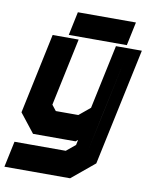

<svg xmlns="http://www.w3.org/2000/svg" viewBox="-115 -756 835 1029"><g transform="rotate(10 302.5 -242.0)"><path d="M101 0 20 -103 112.5 -540H254L176 -172L200 -141.5H322.5L383 -191.5L457 -540H598L462.5 97L338 200H-19.5L10.5 59H289.5L338.5 18.5L344.5 -10L332.5 0ZM53.5 131.5H308L404 50.5L515 -470L451 -171L329.5 -71H152L97 -142.5L167 -470L97 -142.5L152 -71H329.5L451 -171L404 50.5L308 131.5H53.5ZM197.5 -555.5 224.5 -683.5H540.5L513.5 -555.5ZM276 -618.5H468H276Z"/></g></svg>

Font: Tourney Thin Black
Style: Italic
Weight: 900
Italic angle: -12°
Version: Version 1.015